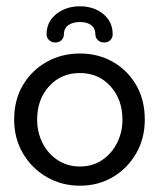

<svg xmlns="http://www.w3.org/2000/svg" viewBox="-20 -580 505 610"><path d="M234 10Q176 10 128.5 -17.5Q81 -45 53 -92.5Q25 -140 25 -200Q25 -263 53 -310Q81 -357 128.5 -383.5Q176 -410 234 -410Q292 -410 338.5 -383.5Q385 -357 412.5 -310Q440 -263 440 -200Q440 -140 412.5 -92.5Q385 -45 338.5 -17.5Q292 10 234 10ZM234 -51Q274 -51 304.5 -71.5Q335 -92 352 -126Q369 -160 369 -200Q369 -264 331 -306Q293 -348 234 -348Q174 -348 136 -306Q98 -264 98 -200Q98 -160 115 -126Q132 -92 163 -71.5Q194 -51 234 -51ZM128 -471Q128 -511 159 -535.5Q190 -560 234 -560Q278 -560 308 -535.5Q338 -511 338 -471Q338 -460 330.5 -452.5Q323 -445 311 -445Q299 -445 291 -452.5Q283 -460 283 -471Q283 -490 270 -500Q257 -510 234 -510Q211 -510 197 -500Q183 -490 183 -471Q183 -460 175.5 -452.5Q168 -445 156 -445Q144 -445 136 -452.5Q128 -460 128 -471Z"/></svg>

Font: Dongle
Style: Regular
Weight: 400
Designer: Yanghee Ryu
Foundry: Yanghee Ryu
Version: Version 2.000